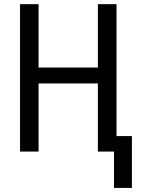

<svg xmlns="http://www.w3.org/2000/svg" viewBox="-20 -731 703 926"><path d="M542 0H452.1V-328.6H166V0H76.7V-710.9H166V-405.3H452.1V-710.9H542ZM616.2 175.3H529.8V-74.7H616.2Z"/></svg>

Font: MAUL Condensed
Style: Condensed Regular
Weight: 400
Designer: MAUL
Version: Version 1.0; 2020; ttfautohint (v1.8.3)